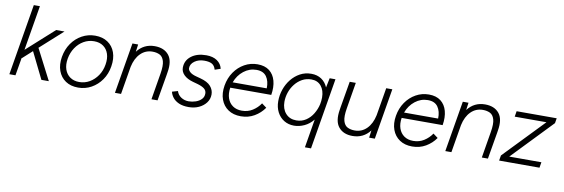

<svg xmlns="http://www.w3.org/2000/svg" viewBox="-61 -1180 5459 1859"><g transform="rotate(10 2668.5 -250.0)"><path d="M33 0 150 -700H210L136 -258L405 -500H487L266 -301L421 0H348L220 -260L125 -174L123 -177L93 0Z M710 12Q637 12 586.5 -22Q536 -56 514 -116Q492 -176 505 -254Q518 -330 558 -388Q598 -446 658 -479Q718 -512 788 -512Q861 -512 911.5 -478Q962 -444 983.5 -384Q1005 -324 992 -246Q980 -170 939.5 -112Q899 -54 839.5 -21Q780 12 710 12ZM711 -43Q766 -43 812.5 -70Q859 -97 891.5 -144.5Q924 -192 934 -254Q944 -314 929 -359.5Q914 -405 877.5 -431Q841 -457 787 -457Q732 -457 685 -430Q638 -403 606 -355.5Q574 -308 563 -246Q553 -186 568.5 -140.5Q584 -95 621 -69Q658 -43 711 -43Z M1071 0 1155 -500H1211L1201 -427Q1266 -512 1373 -512Q1465 -512 1511.5 -455Q1558 -398 1538 -284L1534 -258L1490 0H1430L1473 -258Q1487 -341 1474.5 -383.5Q1462 -426 1432 -441Q1402 -456 1361 -456Q1292 -456 1243.5 -407.5Q1195 -359 1177 -274L1131 0Z M1797 12Q1739 12 1700 -5.5Q1661 -23 1640 -50.5Q1619 -78 1613 -107L1669 -123Q1680 -86 1713 -64.5Q1746 -43 1787 -43Q1822 -43 1856 -54.5Q1890 -66 1912 -88.5Q1934 -111 1934 -145Q1934 -174 1911.5 -192Q1889 -210 1844 -223L1797 -236Q1739 -252 1707.5 -283Q1676 -314 1676 -354Q1676 -425 1732.5 -468.5Q1789 -512 1880 -512Q1946 -512 1987 -483.5Q2028 -455 2039 -407L1983 -388Q1972 -427 1945.5 -442Q1919 -457 1870 -457Q1814 -457 1775 -429Q1736 -401 1736 -360Q1736 -341 1756.5 -322.5Q1777 -304 1820 -293L1861 -282Q1933 -263 1964 -227Q1995 -191 1995 -147Q1995 -101 1968 -65Q1941 -29 1896.5 -8.5Q1852 12 1797 12Z M2309 12Q2236 12 2185.5 -22Q2135 -56 2113 -116Q2091 -176 2104 -254Q2117 -330 2157 -388Q2197 -446 2256 -479Q2315 -512 2384 -512Q2456 -512 2500.5 -477.5Q2545 -443 2561.5 -382.5Q2578 -322 2565 -243H2162Q2153 -184 2168.5 -139Q2184 -94 2220.5 -68.5Q2257 -43 2310 -43Q2369 -43 2415.5 -72.5Q2462 -102 2492 -147L2539 -112Q2501 -57 2442 -22.5Q2383 12 2309 12ZM2176 -298H2511Q2513 -369 2482 -413Q2451 -457 2383 -457Q2314 -457 2258 -413Q2202 -369 2176 -298Z M2833 12Q2777 12 2734 -14.5Q2691 -41 2666.5 -88Q2642 -135 2642 -196Q2642 -255 2661.5 -311.5Q2681 -368 2717 -413Q2753 -458 2802.5 -485Q2852 -512 2913 -512Q2971 -512 3012.5 -484Q3054 -456 3075 -406V-407L3094 -500H3151L3034 200H2974L3021 -81Q2983 -34 2933 -11Q2883 12 2833 12ZM2846 -42Q2899 -42 2940.5 -69.5Q2982 -97 3009 -142Q3036 -187 3047 -237L3052 -269Q3054 -286 3054 -303Q3054 -373 3019 -415.5Q2984 -458 2923 -458Q2873 -458 2832.5 -435.5Q2792 -413 2762.5 -375.5Q2733 -338 2717.5 -292.5Q2702 -247 2702 -200Q2702 -130 2741 -86Q2780 -42 2846 -42Z M3308 -242Q3294 -159 3306.5 -116.5Q3319 -74 3349.5 -59Q3380 -44 3420 -44Q3489 -44 3537.5 -92.5Q3586 -141 3604 -226L3650 -500H3710L3626 0H3570L3580 -73Q3515 12 3408 12Q3317 12 3270.5 -45Q3224 -102 3243 -216L3247 -242L3291 -500H3351Z M3994 12Q3921 12 3870.5 -22Q3820 -56 3798 -116Q3776 -176 3789 -254Q3802 -330 3842 -388Q3882 -446 3941 -479Q4000 -512 4069 -512Q4141 -512 4185.5 -477.5Q4230 -443 4246.5 -382.5Q4263 -322 4250 -243H3847Q3838 -184 3853.5 -139Q3869 -94 3905.5 -68.5Q3942 -43 3995 -43Q4054 -43 4100.5 -72.5Q4147 -102 4177 -147L4224 -112Q4186 -57 4127 -22.5Q4068 12 3994 12ZM3861 -298H4196Q4198 -369 4167 -413Q4136 -457 4068 -457Q3999 -457 3943 -413Q3887 -369 3861 -298Z M4319 0 4403 -500H4459L4449 -427Q4514 -512 4621 -512Q4713 -512 4759.5 -455Q4806 -398 4786 -284L4782 -258L4738 0H4678L4721 -258Q4735 -341 4722.5 -383.5Q4710 -426 4680 -441Q4650 -456 4609 -456Q4540 -456 4491.5 -407.5Q4443 -359 4425 -274L4379 0Z M4848 0 4857 -52 5235 -445H4923L4932 -500H5326L5318 -451L4938 -55H5254L5245 0Z"/></g></svg>

Font: Figtree Light
Style: Italic
Weight: 300
Italic angle: -9.5°
Foundry: Erik Kennedy
Version: Version 2.001; ttfautohint (v1.8.4.7-5d5b);gftools[0.9.27]